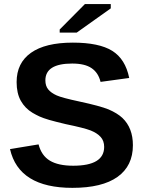

<svg xmlns="http://www.w3.org/2000/svg" viewBox="-20 -906 707 936"><path d="M627.9 -198.2Q627.9 -97.2 553 -43.7Q478 9.8 333 9.8Q71.8 9.8 28.8 -179.2L168 -202.1Q182.1 -147.5 223.1 -122.8Q264.2 -98.1 336.9 -98.1Q487.8 -98.1 487.8 -189.9Q487.8 -219.2 470.7 -238.3Q453.6 -257.3 421.9 -270Q390.6 -282.2 300.8 -300.8Q249 -313 219.7 -321.5Q190.4 -330.1 172.9 -338.1Q155.3 -346.2 138.7 -356Q102.1 -377.9 81.5 -414.6Q61 -451.2 61 -505.9Q61 -599.1 131.1 -648.7Q201.2 -698.2 335 -698.2Q462.9 -698.2 527.1 -658.2Q591.3 -618.2 609.9 -525.9L470.2 -506.8Q459.5 -551.3 426.5 -573.7Q393.6 -596.2 332 -596.2Q201.2 -596.2 201.2 -514.2Q201.2 -487.3 215.1 -470.2Q229 -453.1 256.3 -440.9Q282.2 -429.2 367.2 -411.1Q467.3 -389.6 509.3 -372.6Q552.2 -354 576.7 -331.1Q627.9 -282.2 627.9 -198.2ZM520 -865.2 354 -747.1H271V-762.2L394 -886.2H520Z"/></svg>

Font: Arimo
Style: Bold
Weight: 700
Designer: Steve Matteson
Foundry: Monotype Imaging Inc.
Version: Version 1.33